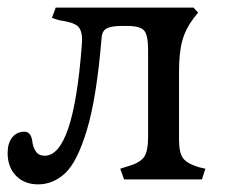

<svg xmlns="http://www.w3.org/2000/svg" viewBox="-30 -470 602 503"><path d="M-10 -69Q-10 -95 2 -110Q14 -125 34 -125Q52 -125 55 -97Q57 -83 64.5 -72.5Q72 -62 87 -62Q162 -62 184 -348L185 -365Q185 -392 173 -402Q161 -412 125 -417L106 -423L116 -450H477L489 -437L477 -422Q456 -394 447.5 -363Q439 -332 439 -282V-104Q439 -69 450 -55Q461 -41 491 -32L508 -28L499 0H295L285 -28L304 -34Q336 -43 347 -58Q358 -73 358 -112V-339Q358 -378 347.5 -390Q337 -402 304 -402H288Q262 -402 249.5 -395.5Q237 -389 236 -369Q223 -213 197.5 -129Q172 -45 140.5 -16Q109 13 70 13Q34 13 12 -9.5Q-10 -32 -10 -69Z"/></svg>

Font: Kurale
Style: Regular
Weight: 400
Designer: Eduardo Rodriguez Tunni
Foundry: Eduardo Rodriguez Tunni
Version: Version 2.000